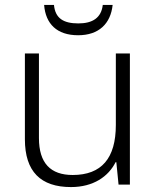

<svg xmlns="http://www.w3.org/2000/svg" viewBox="-20 -749 636 779"><path d="M437 -729H397C391 -677 356 -654 298 -654C237 -654 204 -675 199 -729H159C165 -652 211 -606 297 -606C381 -606 429 -653 437 -729ZM507 -532H450V-242C450 -107 392 -39 275 -39C185 -39 138 -87 138 -189V-532H81V-184C81 -53 145 10 268 10C359 10 420 -33 449 -91H452L461 0H507Z"/></svg>

Font: Noto Sans Kannada Light
Style: Regular
Weight: 300
Designer: Jelle Bosma - Monotype Design Team
Foundry: Monotype Imaging Inc.
Version: Version 2.005